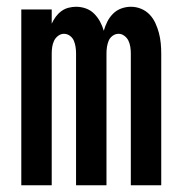

<svg xmlns="http://www.w3.org/2000/svg" viewBox="-20 -548 540 568"><path d="M43 0V-520H133V-478Q138 -489 145 -498.5Q152 -508 161.5 -515Q171 -522 182.5 -525Q194 -528 205 -528Q220 -528 234 -523Q248 -518 258.5 -507.5Q269 -497 276 -484Q283 -471 287 -457Q291 -471 297.5 -484Q304 -497 314.5 -507.5Q325 -518 339 -523Q353 -528 367 -528Q383 -528 397.5 -522Q412 -516 422.5 -505Q433 -494 439.5 -480Q446 -466 450 -451Q454 -436 455.5 -420.5Q457 -405 457 -390V0H367V-390Q367 -400 365.5 -409.5Q364 -419 360 -427.5Q356 -436 348 -442Q340 -448 331 -448Q321 -448 313 -442Q305 -436 301.5 -427.5Q298 -419 296.5 -409.5Q295 -400 295 -390V0H205V-390Q205 -400 203.5 -409.5Q202 -419 198.5 -427.5Q195 -436 187 -442Q179 -448 169 -448Q160 -448 152 -442Q144 -436 140 -427.5Q136 -419 134.5 -409.5Q133 -400 133 -390V0Z"/></svg>

Font: Iosevka SS10 Medium
Style: Regular
Weight: 500
Monospace: yes
Designer: Belleve Invis
Foundry: Belleve Invis
Version: Version 28.0.6; ttfautohint (v1.8.4)